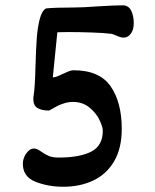

<svg xmlns="http://www.w3.org/2000/svg" viewBox="-20 -692 587 726"><path d="M217.8 -412.6Q231.9 -419.4 241 -422.9Q250 -426.3 258.3 -426.3Q356.4 -426.3 398.4 -365.5Q440.4 -304.7 440.4 -204.6Q440.4 -131.8 411.9 -82.8Q383.3 -33.7 333.3 -9.8Q283.2 14.2 218.8 14.2Q162.6 14.2 114.5 -4.6Q66.4 -23.4 66.4 -72.8Q66.4 -86.4 72.5 -99.9Q78.6 -113.3 88.1 -121.8Q97.7 -130.4 107.4 -130.4Q115.2 -130.4 121.6 -127.4Q127.9 -124.5 137.2 -117.7Q151.9 -107.4 165.8 -101.8Q179.7 -96.2 202.1 -96.2Q280.3 -96.2 324.5 -118.4Q368.7 -140.6 368.7 -197.8Q368.7 -212.4 356 -238.8Q343.3 -265.1 317.6 -285.9Q292 -306.6 255.9 -306.6Q238.8 -306.6 222.9 -301.5Q207 -296.4 197.8 -291.7Q188.5 -287.1 165.5 -273.9Q139.2 -273.9 122.6 -283Q106 -292 106 -317.9Q106 -326.7 107.4 -332Q112.3 -362.8 114.3 -444.3Q116.2 -508.8 119.1 -548.6Q122.1 -588.4 130.4 -620.4Q138.7 -652.3 154.3 -660.2Q188 -663.6 255.4 -663.6Q293.5 -663.6 350.6 -668Q413.1 -671.9 443.8 -671.9Q465.8 -671.9 475.8 -652.1Q485.8 -632.3 485.8 -604.5Q485.8 -580.1 474.9 -564.9Q463.9 -549.8 447.8 -549.8Q436 -549.8 419.4 -557.6Q413.6 -560.1 407.7 -562.3Q401.9 -564.5 397 -564.5Q376 -567.4 328.6 -569.1Q281.2 -570.8 237.3 -570.8L209 -570.3Q204.1 -569.8 196.8 -569.8L179.7 -399.4Q187 -399.4 195.8 -402.8Q204.6 -406.2 217.8 -412.6Z"/></svg>

Font: Dekko
Style: Regular
Weight: 400
Designer: Multiple
Foundry: Sorkin Type
Version: Version 2.001